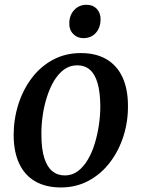

<svg xmlns="http://www.w3.org/2000/svg" viewBox="-20 -792 607 823"><path d="M326.5 -564.5Q391.5 -564.5 436.5 -538Q481.5 -511.5 505 -461Q528.5 -410.5 528.5 -338Q529 -270 508.8 -207.2Q488.5 -144.5 450.8 -95.2Q413 -46 359.8 -17.2Q306.5 11.5 240.5 11.5Q176.5 11.5 131.2 -14.5Q86 -40.5 62.5 -90.5Q39 -140.5 38.5 -211.5Q38.5 -281 58.5 -344.2Q78.5 -407.5 116 -457.2Q153.5 -507 207 -535.8Q260.5 -564.5 326.5 -564.5ZM311 -512Q279 -512 254.2 -493.8Q229.5 -475.5 211.2 -444.8Q193 -414 180.8 -375.2Q168.5 -336.5 162.8 -295.2Q157 -254 157.5 -215.5Q157.5 -154.5 169.5 -115.8Q181.5 -77 204 -58.5Q226.5 -40 258 -40Q289 -40 313.5 -58.2Q338 -76.5 356.2 -107.2Q374.5 -138 386.2 -176.8Q398 -215.5 404 -256.5Q410 -297.5 410 -336.5Q409.5 -397 398.2 -435.8Q387 -474.5 365.2 -493.2Q343.5 -512 311 -512ZM337 -628.5Q311 -628.5 293.5 -646.8Q276 -665 277 -693Q277.5 -727 298.2 -749.2Q319 -771.5 351 -771.5Q378.5 -771.5 395 -753.8Q411.5 -736 411 -709.5Q411 -674 391 -651.2Q371 -628.5 337 -628.5Z"/></svg>

Font: Merriweather 28pt Medium
Style: Italic
Weight: 500
Italic angle: -7.8°
Version: Version 2.101